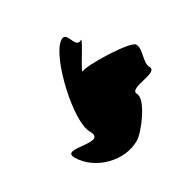

<svg xmlns="http://www.w3.org/2000/svg" viewBox="-115 -661 729 725"><g transform="rotate(30 249.0 -299.0)"><path d="M29 -413C38 -341 222 -170 294 -170C383 -170 222 -56 294 -56C383 -56 466 -139 466 -228C466 -265 416 -382 379 -382C335 -382 412 -494 368 -494C338 -494 313 -542 283 -542C257 -542 158 -380 158 -354C158 -336 93 -470 93 -452C93 -410 23 -461 29 -413Z"/></g></svg>

Font: Interstorm
Style: Regular
Weight: 400
Version: Version 0.7